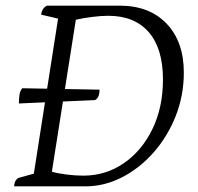

<svg xmlns="http://www.w3.org/2000/svg" viewBox="-20 -661 704 681"><path d="M30 0Q32 -26 49 -31L100 -45L186 -595L126 -609Q129 -633 147 -641H404Q510 -641 571 -577Q632 -513 632 -404Q632 -322 603 -249Q574 -176 524.5 -120Q475 -64 412.5 -32Q350 0 283 0ZM275 -38Q355 -38 419 -82Q483 -126 520.5 -203Q558 -280 558 -379Q558 -489 507.5 -547Q457 -605 364 -605Q339 -605 307 -601Q275 -597 249 -591L164 -52Q184 -46 216 -42Q248 -38 275 -38ZM47 -294Q47 -309 49 -324Q51 -339 59 -348L333 -343Q333 -314 317 -306Z"/></svg>

Font: Petrona Light
Style: Italic
Weight: 300
Italic angle: -9°
Designer: Ringo R. Seeber
Foundry: Ringo R. Seeber
Version: Version 2.001; ttfautohint (v1.8.3)